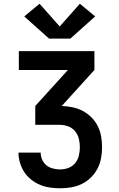

<svg xmlns="http://www.w3.org/2000/svg" viewBox="-20 -1009 640 1029"><path d="M302 0Q274 0 247 -4Q220 -8 194.5 -18.5Q169 -29 147 -46.5Q125 -64 110 -87Q95 -110 87 -137Q79 -164 79 -191H198Q198 -172 206 -153.5Q214 -135 229 -123Q244 -111 263.5 -106Q283 -101 302 -101Q325 -101 346.5 -109Q368 -117 382.5 -134.5Q397 -152 402.5 -174.5Q408 -197 408 -220Q408 -243 402.5 -265.5Q397 -288 382 -306Q367 -324 345 -332Q323 -340 300 -340H169V-441L344 -634H81V-735H486V-634L311 -441Q340 -440 369 -434Q398 -428 423.5 -414.5Q449 -401 470 -380Q491 -359 504 -333Q517 -307 522 -278Q527 -249 527 -219Q527 -190 521.5 -160.5Q516 -131 502 -104.5Q488 -78 466.5 -57Q445 -36 418 -23Q391 -10 361.5 -5Q332 0 302 0ZM243 -802 110 -921 192 -989 300 -867 408 -989 490 -921 357 -802Z"/></svg>

Font: Iosevka Custom Extended
Style: Bold
Weight: 700
Width: 7
Monospace: yes
Designer: Belleve Invis
Foundry: Belleve Invis
Version: Version 11.2.4; ttfautohint (v1.8.4)